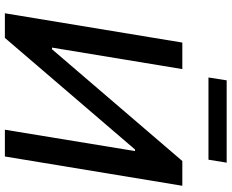

<svg xmlns="http://www.w3.org/2000/svg" viewBox="-101 -848 949 787"><g transform="rotate(90 373.5 -454.5)"><path d="M154.5 -727.3 34.4 0H135.3L592.8 -533.4H599.2L511.7 0H621.4L741.5 -727.3H640L181.9 -193.2H175.1L263.2 -727.3ZM646.7 -909.1 634.6 -834.5H297.6L309.3 -909.1Z"/></g></svg>

Font: Inter UI Medium
Style: Italic
Weight: 500
Italic angle: 9.39999°
Designer: Rasmus Andersson
Foundry: rsms
Version: 3.2;8d6f07862